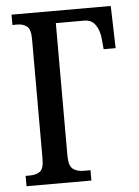

<svg xmlns="http://www.w3.org/2000/svg" viewBox="-52 -755 578 796"><g transform="rotate(-5 237.0 -357.0)"><path d="M26 0V-43H42Q71 -43 86.5 -55Q102 -67 102 -107V-606Q102 -646 86.5 -658.5Q71 -671 47 -671H26V-714H439L444 -538H394L390 -582Q387 -616 371 -639.5Q355 -663 324 -663H206V-111Q206 -70 222.5 -56.5Q239 -43 268 -43H296V0Z"/></g></svg>

Font: Noto Serif ExtraCondensed Medium
Style: Regular
Weight: 500
Width: 2
Designer: Monotype Design Team
Foundry: Monotype Imaging Inc.
Version: Version 2.015